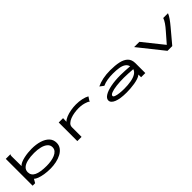

<svg xmlns="http://www.w3.org/2000/svg" viewBox="319 -2008 3363 3363"><g transform="rotate(-45 2000.0 -327.0)"><path d="M537 11Q457 11 390 0Q323 -11 275.5 -29Q228 -47 206 -69L166 0H104V-665H217V-658Q211 -652 209.5 -645Q208 -638 208 -621L210 -381Q230 -405 269 -422Q308 -439 356.5 -450Q405 -461 455 -466Q505 -471 548 -471Q659 -471 746.5 -444Q834 -417 884 -364.5Q934 -312 934 -233Q934 -172 900.5 -126Q867 -80 810 -49.5Q753 -19 682 -4Q611 11 537 11ZM524 -71Q580 -71 633.5 -79.5Q687 -88 731 -106.5Q775 -125 801.5 -155.5Q828 -186 828 -230Q828 -284 787.5 -319Q747 -354 679 -371Q611 -388 528 -388Q433 -388 361.5 -371.5Q290 -355 250 -319.5Q210 -284 210 -228Q210 -146 289 -108.5Q368 -71 524 -71Z M1210 -460H1318L1315 -373Q1343 -404 1397.5 -426Q1452 -448 1518 -459.5Q1584 -471 1646 -471Q1722 -471 1789 -456.5Q1856 -442 1902 -416L1854 -342L1848 -333L1842 -337Q1841 -345 1834.5 -348.5Q1828 -352 1813 -358Q1769 -376 1725.5 -384Q1682 -392 1633 -392Q1583 -392 1527.5 -383.5Q1472 -375 1424 -356.5Q1376 -338 1345.5 -308.5Q1315 -279 1315 -236V1H1210Z M2425 11Q2267 11 2182 -24Q2097 -59 2097 -118Q2097 -167 2156.5 -204.5Q2216 -242 2321 -262.5Q2426 -283 2561 -283Q2606 -283 2669 -279.5Q2732 -276 2791 -272Q2778 -321 2738 -347.5Q2698 -374 2634.5 -384.5Q2571 -395 2487 -395Q2414 -395 2348 -384.5Q2282 -374 2230 -349L2159 -403Q2224 -435 2308.5 -452.5Q2393 -470 2495 -470Q2615 -470 2705 -450.5Q2795 -431 2845 -381.5Q2895 -332 2895 -243V0H2791V-66Q2764 -43 2719 -28Q2674 -13 2621 -4.5Q2568 4 2516.5 7.5Q2465 11 2425 11ZM2204 -122Q2204 -103 2238 -90.5Q2272 -78 2325.5 -71.5Q2379 -65 2439 -65Q2532 -65 2608 -78.5Q2684 -92 2732.5 -121.5Q2781 -151 2794 -197Q2741 -201 2679.5 -204.5Q2618 -208 2573 -208Q2470 -208 2386.5 -198Q2303 -188 2253.5 -169Q2204 -150 2204 -122Z M3445 0 3078 -460H3208L3510 -83L3671 -268Q3719 -322 3752.5 -371Q3786 -420 3799 -460H3917Q3901 -418 3864.5 -366.5Q3828 -315 3779 -257L3563 0Z"/></g></svg>

Font: Inconsolata UltraExpanded Medium
Style: Regular
Weight: 500
Width: 9
Monospace: yes
Designer: Raph Levien, Cyreal, Brenton Simpson
Foundry: Raph Levien, Cyreal, Google
Version: Version 3.001; ttfautohint (v1.8.2.53-6de2)